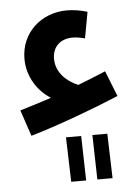

<svg xmlns="http://www.w3.org/2000/svg" viewBox="-49 -440 521 717"><g transform="rotate(-5 212.0 -81.5)"><path d="M56 54C156 25 294 -26 389 -66L351 -162C317 -148 282 -133 247 -120C206 -137 165 -172 165 -225C165 -271 196 -298 241 -298C252 -298 268 -296 287 -291L305 -389C278 -397 253 -401 228 -401C133 -401 55 -333 55 -234C55 -166 94 -110 141 -81C99 -67 60 -55 23 -44ZM287 238H344L339 71H283ZM189 238H245L241 71H184Z"/></g></svg>

Font: Noto Sans Arabic UI Cn SmBd
Style: Regular
Weight: 600
Width: 3
Designer: Monotype Design Team, Nadine Chahine and Nizar Qandah
Foundry: Monotype Imaging Inc.
Version: Version 2.010